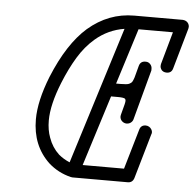

<svg xmlns="http://www.w3.org/2000/svg" viewBox="-48 -672 752 740"><g transform="rotate(5 327.5 -302.0)"><path d="M166 -27Q99 -90 99 -192Q99 -263 137 -359Q191 -491 264 -555Q343 -623 442 -623Q443 -623 444 -623Q444 -623 444 -623H630Q643 -622 650 -613Q655 -606 655 -598Q655 -594 654 -591L609 -433Q604 -415 585 -415Q578 -415 572 -418Q566 -421 563 -427Q560 -433 560 -437Q560 -443 561 -447L596 -572H463L395 -356H404Q407 -356 408 -356Q409 -356 412 -356Q437 -356 445 -359.5Q453 -363 457 -369Q460 -374 464 -386L476 -431Q481 -450 500 -450Q501 -450 501 -450Q502 -450 502 -450Q512 -450 519 -442.5Q526 -435 526 -425Q526 -421 526 -418L474 -225Q472 -217 465 -211.5Q458 -206 448 -206Q448 -206 447 -206Q437 -207 430 -214Q423 -221 423 -232Q423 -235 424 -238L435 -280Q437 -289 437 -293Q437 -298 434 -301Q428 -305 407 -305Q406 -305 406 -305H402H380L294 -32H454L499 -186Q504 -205 523 -205Q530 -205 536 -201.5Q542 -198 545.5 -192Q549 -186 549 -181Q549 -176 547 -172L497 1Q491 19 473 19H262Q262 19 262 19Q260 19 259 19Q255 19 252 18Q203 6 166 -27ZM184 -340Q149 -253 149 -192Q149 -155 160 -126Q173 -89 200 -64Q219 -48 243 -38L409 -569Q346 -559 297 -517Q261 -486 234 -441.5Q207 -397 184 -340Z"/></g></svg>

Font: TT2020Base
Style: Italic
Weight: 400
Italic angle: -15°
Version: Version 0.2.000